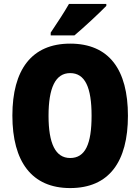

<svg xmlns="http://www.w3.org/2000/svg" viewBox="-20 -1013 714 977"><path d="M521 -983V-993H331C306 -949 270 -895 238 -847V-833H359C410 -876 487 -948 521 -983ZM631 -424C631 -659 535 -791 337 -791C141 -791 43 -658 43 -425C43 -190 142 -56 337 -56C535 -56 631 -190 631 -424ZM227 -424C227 -566 262 -641 337 -641C413 -641 446 -568 446 -424C446 -280 414 -209 337 -209C262 -209 227 -283 227 -424Z"/></svg>

Font: Noto Sans Malayalam UI Condensed Black
Style: Regular
Weight: 900
Width: 3
Designer: Jelle Bosma - Monotype Design Team
Foundry: Monotype Imaging Inc.
Version: Version 2.104